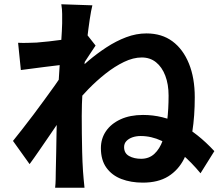

<svg xmlns="http://www.w3.org/2000/svg" viewBox="-20 -831 1040 902"><path d="M922 -17Q880 -68 833.5 -107.5Q787 -147 739 -169.5Q691 -192 641 -192Q620 -192 602.5 -186Q585 -180 574 -168.5Q563 -157 563 -140Q563 -111 586.5 -98Q610 -85 643 -85Q680 -85 705 -108Q730 -131 744.5 -171Q759 -211 765.5 -265Q772 -319 772 -382Q772 -435 756.5 -475.5Q741 -516 713 -538.5Q685 -561 646 -561Q606 -561 562.5 -540Q519 -519 476.5 -485.5Q434 -452 395 -412Q356 -372 325 -333V-482Q356 -512 395.5 -545.5Q435 -579 480 -608.5Q525 -638 572.5 -656Q620 -674 668 -674Q740 -674 790 -637Q840 -600 867.5 -532.5Q895 -465 895 -374Q895 -286 883.5 -212.5Q872 -139 845 -85.5Q818 -32 770.5 -2.5Q723 27 651 27Q595 27 550.5 10Q506 -7 480 -43Q454 -79 454 -135Q454 -180 478 -215Q502 -250 546.5 -270.5Q591 -291 652 -291Q745 -291 827 -248Q909 -205 987 -121ZM284 -528Q268 -526 243 -523Q218 -520 189.5 -516.5Q161 -513 132 -509Q103 -505 78 -502L65 -630Q87 -629 106.5 -629.5Q126 -630 152 -631Q176 -633 209.5 -636.5Q243 -640 277.5 -645Q312 -650 342 -656Q372 -662 389 -668L429 -617Q421 -605 409 -587Q397 -569 385 -550.5Q373 -532 364 -518L305 -330Q289 -307 265.5 -272Q242 -237 215.5 -198.5Q189 -160 164 -123.5Q139 -87 119 -60L41 -169Q60 -193 85 -224.5Q110 -256 136.5 -291.5Q163 -327 189 -362.5Q215 -398 237.5 -429.5Q260 -461 275 -484L277 -510ZM272 -721Q272 -743 272 -765.5Q272 -788 268 -811L414 -806Q408 -783 401.5 -739.5Q395 -696 388.5 -640Q382 -584 376.5 -522.5Q371 -461 367.5 -400Q364 -339 364 -286Q364 -245 364.5 -203Q365 -161 366 -117Q367 -73 370 -26Q371 -13 373 10.5Q375 34 377 51H239Q241 34 241.5 11.5Q242 -11 242 -23Q243 -72 244 -114Q245 -156 245.5 -203Q246 -250 248 -312Q249 -335 251 -370.5Q253 -406 255.5 -448.5Q258 -491 261 -535Q264 -579 266.5 -617.5Q269 -656 270.5 -683.5Q272 -711 272 -721Z"/></svg>

Font: Noto Sans SC Thin
Style: Bold
Weight: 700
Version: Version 2.004-H2;hotconv 1.0.118;makeotfexe 2.5.65603